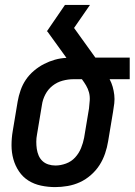

<svg xmlns="http://www.w3.org/2000/svg" viewBox="-20 -755 549 783"><path d="M205 8Q176 8 147.5 2Q119 -4 96 -18.5Q73 -33 57.5 -56Q42 -79 34.5 -106Q27 -133 27 -162.5Q27 -192 32 -221L52 -341Q56 -364 64 -387Q72 -410 85.5 -430Q99 -450 118.5 -466.5Q138 -483 159.5 -494Q181 -505 204 -511.5Q227 -518 251 -519L173 -627H171L245 -735H347L282 -641L369 -520H509V-432H427Q435 -417 439.5 -401Q444 -385 446 -368Q448 -351 446 -333.5Q444 -316 441 -299L421 -179Q417 -154 408.5 -129Q400 -104 386 -82Q372 -60 351 -41.5Q330 -23 306 -12Q282 -1 256 3.5Q230 8 205 8ZM206 -80Q227 -80 249 -88Q271 -96 286.5 -113Q302 -130 310.5 -151Q319 -172 323 -193L343 -313Q345 -329 346 -346Q347 -363 343 -378Q339 -393 331 -406.5Q323 -420 314 -432H280Q258 -432 235.5 -426Q213 -420 194.5 -405.5Q176 -391 165 -370Q154 -349 151 -327L131 -207Q128 -192 128 -177Q128 -162 130 -148Q132 -134 137.5 -121Q143 -108 153 -98.5Q163 -89 177 -84.5Q191 -80 206 -80Z"/></svg>

Font: Iosevka Term Curly SmBd Obl
Style: Regular
Weight: 600
Italic angle: -9°
Designer: Belleve Invis
Foundry: Belleve Invis
Version: Version 32.3.0